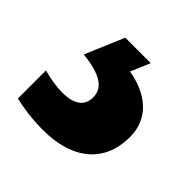

<svg xmlns="http://www.w3.org/2000/svg" viewBox="-90 -66 373 373"><g transform="rotate(45 96.5 120.0)"><path d="M200 130C200 79 163 49 110 40L127 0H57L23 80C69 85 95 98 95 126C95 149 79 162 46 162C30 162 11 159 -7 154V231C13 236 40 240 71 240C153 240 200 199 200 130Z"/></g></svg>

Font: Noto Sans Georgian Condensed Bold
Style: Regular
Weight: 700
Width: 3
Designer: Monotype Design Team, Akaki Razmadze
Foundry: Google LLC
Version: Version 2.005